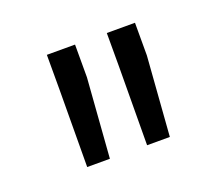

<svg xmlns="http://www.w3.org/2000/svg" viewBox="-56 -821 416 372"><g transform="rotate(-20 152.0 -634.5)"><path d="M127.4 -750V-682.6L115.2 -519H68.4L69.3 -679.2V-750ZM251 -750V-682.6L238.8 -519H191.9L192.9 -681.6V-750Z"/></g></svg>

Font: Vazirmatn RD FD Light
Style: Regular
Weight: 300
Designer: Saber Rastikerdar
Foundry: Saber Rastikerdar
Version: Version 33.003